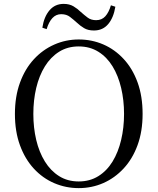

<svg xmlns="http://www.w3.org/2000/svg" viewBox="-20 -947 807 983"><path d="M196.8 -805.2Q205.4 -861.4 233.5 -894.3Q261.6 -927.1 305.8 -927.1Q335.2 -927.1 356 -914.8Q376.8 -902.4 393.2 -886.2Q411.4 -869.9 428.9 -856.8Q446.3 -843.7 472.1 -843.7Q501.1 -843.7 519.1 -863.5Q537.1 -883.4 547.9 -919.9L570.6 -912.5Q561.4 -856.1 533.8 -823.5Q506.2 -790.9 460.9 -790.9Q430.6 -790.9 410.6 -802.9Q390.6 -814.9 374.4 -830.3Q356.4 -846.6 338.3 -860.5Q320.3 -874.4 293.4 -874.4Q266.8 -874.4 248.3 -854.5Q229.8 -834.5 218.8 -797.8ZM383 16.1Q316.9 16.1 257.7 -9.3Q198.4 -34.7 153.2 -83.8Q107.9 -132.9 82.2 -203.3Q56.4 -273.6 56.4 -363.7Q56.4 -452.8 82.2 -523.6Q107.9 -594.3 153.2 -643.4Q198.4 -692.5 257.7 -718.7Q316.9 -744.9 383 -744.9Q450 -744.9 508.8 -719.5Q567.6 -694.1 613.1 -645Q658.7 -595.9 684.4 -525.1Q710.1 -454.4 710.1 -363.7Q710.1 -274.6 684.4 -204.2Q658.7 -133.7 613.1 -84.6Q567.6 -35.5 508.8 -9.7Q450 16.1 383 16.1ZM383 -18Q440.1 -18 483.7 -45.3Q527.4 -72.6 556.4 -120.2Q585.4 -167.8 600.2 -230.4Q615.1 -293.1 615.1 -363.7Q615.1 -434.4 600.2 -496.9Q585.4 -559.5 556.4 -607.1Q527.4 -654.7 483.7 -682Q440.1 -709.3 383 -709.3Q325.9 -709.3 282.6 -682Q239.2 -654.7 209.8 -607.1Q180.4 -559.5 165.5 -496.9Q150.7 -434.4 150.7 -363.7Q150.7 -293.1 165.5 -230.4Q180.4 -167.8 209.8 -120.2Q239.2 -72.6 282.6 -45.3Q325.9 -18 383 -18Z"/></svg>

Font: Noto Serif KR ExtraLight
Style: Regular
Weight: 200
Designer: Ryoko NISHIZUKA 西塚涼子 (kana & ideographs); Frank Grießhammer (Latin, Greek & Cyrillic); Wenlong ZHANG 张文龙 (bopomofo); San
Foundry: Adobe
Version: Version 2.002-H1;hotconv 1.1.0;makeotfexe 2.6.0